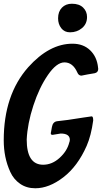

<svg xmlns="http://www.w3.org/2000/svg" viewBox="-37 -983 546 1028"><path d="M338 -810Q308 -810 291 -832Q274 -854 274 -885Q274 -921 294.5 -942Q315 -963 348 -963Q387 -963 408 -942.5Q429 -922 429 -892Q429 -855 402 -832.5Q375 -810 338 -810ZM335 -224V-222Q337 -230 337 -234Q337 -268 288 -268L245 -261Q235 -261 235 -268Q235 -274 236 -275L241 -303Q246 -331 269 -334L327 -341Q350 -344 412 -354L447 -359Q448 -359 450 -359.5Q452 -360 454 -360Q462 -360 462 -338Q451 -257 427 -202Q379 -93 302.5 -34Q226 25 152 25Q105 25 70.5 1Q36 -23 18 -62.5Q0 -102 -8.5 -144Q-17 -186 -17 -232Q-17 -475 114 -623Q227 -749 351 -749Q409 -749 445.5 -714Q482 -679 488 -622V-619L489 -615Q489 -595 470 -591Q427 -584 399 -578Q384 -578 377 -595Q353 -649 308 -649Q266 -649 219.5 -581.5Q173 -514 141.5 -417.5Q110 -321 106 -236Q106 -101 194 -101Q242 -101 282.5 -138Q323 -175 334 -221V-220Q335 -222 335 -224Z"/></svg>

Font: Bangerz Fix
Style: Regular
Weight: 400
Designer: vernon adams
Foundry: Vernon Adams
Version: Version 2.10;December 28, 2023;FontCreator 13.0.0.2683 64-bi